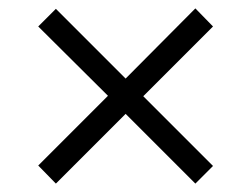

<svg xmlns="http://www.w3.org/2000/svg" viewBox="-20 -587 599 457"><path d="M113 -150 279 -316 445 -150 487 -192 321 -358 487 -524 445 -567 279 -400 113 -566 71 -524 237 -359 71 -193Z"/></svg>

Font: Noto Serif Thai
Style: Regular
Weight: 400
Designer: Monotype Design Team
Foundry: Monotype Imaging Inc.
Version: Version 1.901